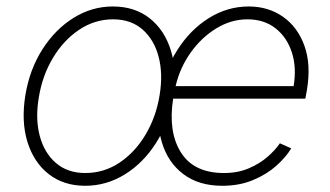

<svg xmlns="http://www.w3.org/2000/svg" viewBox="-20 -574 1040 605"><path d="M248.6 11.4Q180.4 11.4 133.3 -25.6Q86.3 -62.5 66.4 -127Q46.5 -191.4 60 -274.5Q73.5 -355.5 113.6 -418.5Q153.8 -481.5 211.6 -517.6Q269.5 -553.6 335.6 -553.6Q404.5 -553.6 451.5 -516.5Q498.6 -479.4 518.5 -414.8Q538.4 -350.1 525.2 -267Q511.7 -186.4 471.6 -123.4Q431.5 -60.4 373.4 -24.5Q315.3 11.4 248.6 11.4ZM248.9 -28.8Q307.5 -28.8 356.5 -61.4Q405.5 -94.1 438.7 -149.9Q471.9 -205.6 483 -274.5Q494 -341.3 479.8 -395.2Q465.6 -449.2 429 -481.2Q392.4 -513.1 336.3 -513.1Q278.4 -513.1 229.2 -480.1Q180 -447.1 146.7 -391.3Q113.3 -335.6 102.3 -267Q90.9 -200.6 105.1 -146.5Q119.3 -92.3 156.1 -60.5Q192.8 -28.8 248.9 -28.8ZM680.4 11.4Q606.5 11.4 557.9 -25.2Q509.2 -61.8 490.1 -125.4Q470.9 -188.9 484.4 -270.2Q497.9 -351.9 538.4 -415.8Q578.8 -479.8 637.6 -516.7Q696.4 -553.6 763.8 -553.6Q824.9 -553.6 871.3 -521.5Q917.6 -489.3 939.1 -430.2Q960.6 -371.1 947.1 -290.1L942.1 -263.1H525.6Q509.2 -158.7 550.1 -93.7Q590.9 -28.8 685.7 -28.8Q730.1 -28.8 764.7 -43.9Q799.4 -58.9 823.9 -80.6Q848.4 -102.3 861.9 -122.5L897.7 -106.5Q881.4 -79.2 850.9 -51.8Q820.3 -24.5 777.3 -6.6Q734.4 11.4 680.4 11.4ZM533.4 -302.6H905.2Q915.1 -361.5 899.5 -409.3Q883.9 -457 847.8 -485.1Q811.8 -513.1 759.6 -513.1Q708.5 -513.1 661.8 -484.7Q615.1 -456.3 581 -408.6Q546.9 -360.8 533.4 -302.6Z"/></svg>

Font: Inter Extra Light  BETA
Style: Italic
Weight: 200
Italic angle: 9.39999°
Designer: Rasmus Andersson
Foundry: rsms
Version: Version 3.011;git-f93a4a705